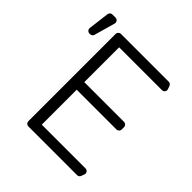

<svg xmlns="http://www.w3.org/2000/svg" viewBox="-204 -919 1067 1067"><g transform="rotate(45 329.5 -385.0)"><path d="M162.3 -20.6V-706.7Q162.3 -715.2 168.3 -721.2Q174.4 -727.3 182.9 -727.3H558.6Q565.3 -727.3 570.7 -723.5Q576 -719.8 578.1 -713.8L584.9 -695.3Q586.3 -690.3 586.3 -688.2Q586.3 -679.7 580.3 -673.7Q574.2 -667.6 565.3 -667.6H228.7V-393.8H540.8Q549.7 -393.8 555.8 -387.8Q561.8 -381.7 561.8 -373.2V-354.8Q561.8 -346.2 555.8 -340.2Q549.7 -334.2 540.8 -334.2H228.7V-59.7H572.4Q581.3 -59.7 587.4 -53.6Q593.4 -47.6 593.4 -39.1Q593.4 -36.9 592 -32L585.2 -13.5Q583.1 -7.5 577.8 -3.7Q572.4 0 565.7 0H182.9Q174.4 0 168.3 -6Q162.3 -12.1 162.3 -20.6ZM52.9 -752.1Q54 -759.9 59.8 -765.1Q65.7 -770.2 73.5 -770.2H98Q106.5 -770.2 112.6 -764.2Q118.6 -758.2 118.6 -749.6Q118.6 -746.1 117.9 -744L83.1 -620.4Q81.3 -613.6 75.8 -609.4Q70.3 -605.1 63.2 -605.1H58.2Q48.7 -605.1 42.4 -612.2Q36.2 -619.3 37.6 -628.6Z"/></g></svg>

Font: DeltaSans Light
Style: Regular
Weight: 300
Designer: Rasmus Andersson
Foundry: rsms
Version: Version 3.012